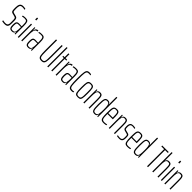

<svg xmlns="http://www.w3.org/2000/svg" viewBox="663 -2971 5206 5206"><g transform="rotate(45 3266.0 -367.5)"><path d="M136 8Q120 8 101 6.5Q82 5 64.5 2Q47 -1 33 -4V-39Q47 -36 63.5 -33Q80 -30 96 -28Q112 -26 123 -26Q159 -26 179 -34.5Q199 -43 209 -59Q218 -73 220.5 -91Q223 -109 223 -132.5Q223 -156 223 -183Q223 -231 221.5 -258Q220 -285 214.5 -299Q209 -313 196.5 -319Q184 -325 162 -331L81 -352Q59 -358 47 -371Q35 -384 30 -404Q25 -424 24 -452Q23 -480 23 -515Q23 -555 28 -588Q33 -621 46.5 -645Q60 -669 84.5 -682.5Q109 -696 148 -696Q168 -696 186 -694.5Q204 -693 219 -690Q234 -687 242 -683V-650Q231 -654 216 -656.5Q201 -659 185.5 -660.5Q170 -662 157 -662Q120 -662 100.5 -650.5Q81 -639 73 -619Q64 -597 61.5 -570.5Q59 -544 59 -513Q59 -459 62.5 -433.5Q66 -408 75.5 -399Q85 -390 104 -385L179 -366Q197 -362 209.5 -356.5Q222 -351 231 -343.5Q240 -336 245 -326Q252 -313 255 -294Q258 -275 258.5 -249Q259 -223 259 -188Q259 -158 258.5 -129.5Q258 -101 253.5 -76Q249 -51 236.5 -32Q224 -13 200 -2.5Q176 8 136 8Z M411 8Q374 8 350 -3Q326 -14 314.5 -45.5Q303 -77 303 -138Q303 -194 312 -225.5Q321 -257 343.5 -270Q366 -283 405 -283Q415 -283 428 -282.5Q441 -282 455 -281Q469 -280 482 -279.5Q495 -279 505 -278V-324Q505 -374 501.5 -406Q498 -438 488.5 -455.5Q479 -473 461 -479.5Q443 -486 414 -486Q400 -486 382.5 -484Q365 -482 348 -479Q331 -476 320 -473V-506Q337 -511 363.5 -514.5Q390 -518 420 -518Q448 -518 468.5 -513Q489 -508 502.5 -496Q516 -484 524.5 -462.5Q533 -441 536.5 -408.5Q540 -376 540 -330V0H513L509 -73H505Q498 -36 482.5 -19Q467 -2 448 3Q429 8 411 8ZM411 -24Q429 -24 445.5 -27.5Q462 -31 475 -43.5Q488 -56 494 -84Q501 -114 503 -143.5Q505 -173 505 -210V-251H409Q381 -251 365.5 -243Q350 -235 344 -211Q338 -187 338 -138Q338 -92 344 -67Q350 -42 366 -33Q382 -24 411 -24Z M632 -669V-743H671V-669ZM634 0V-510H669V0Z M768 0V-510H795L799 -413H803Q810 -457 825 -479.5Q840 -502 861 -510Q882 -518 907 -518V-482Q864 -482 841.5 -456Q819 -430 811 -380Q803 -330 803 -259V0Z M1038 8Q1001 8 977 -3Q953 -14 941.5 -45.5Q930 -77 930 -138Q930 -194 939 -225.5Q948 -257 970.5 -270Q993 -283 1032 -283Q1042 -283 1055 -282.5Q1068 -282 1082 -281Q1096 -280 1109 -279.5Q1122 -279 1132 -278V-324Q1132 -374 1128.5 -406Q1125 -438 1115.5 -455.5Q1106 -473 1088 -479.5Q1070 -486 1041 -486Q1027 -486 1009.5 -484Q992 -482 975 -479Q958 -476 947 -473V-506Q964 -511 990.5 -514.5Q1017 -518 1047 -518Q1075 -518 1095.5 -513Q1116 -508 1129.5 -496Q1143 -484 1151.5 -462.5Q1160 -441 1163.5 -408.5Q1167 -376 1167 -330V0H1140L1136 -73H1132Q1125 -36 1109.5 -19Q1094 -2 1075 3Q1056 8 1038 8ZM1038 -24Q1056 -24 1072.5 -27.5Q1089 -31 1102 -43.5Q1115 -56 1121 -84Q1128 -114 1130 -143.5Q1132 -173 1132 -210V-251H1036Q1008 -251 992.5 -243Q977 -235 971 -211Q965 -187 965 -138Q965 -92 971 -67Q977 -42 993 -33Q1009 -24 1038 -24Z M1542 8Q1507 8 1484 -0.5Q1461 -9 1447 -28.5Q1433 -48 1426 -81.5Q1419 -115 1417 -165.5Q1415 -216 1415 -286V-688H1451V-256Q1451 -187 1453.5 -142Q1456 -97 1464.5 -71.5Q1473 -46 1491.5 -36Q1510 -26 1542 -26Q1574 -26 1592 -36Q1610 -46 1618 -71.5Q1626 -97 1628.5 -142Q1631 -187 1631 -256V-688H1667V-286Q1667 -216 1665 -165.5Q1663 -115 1656 -81.5Q1649 -48 1635.5 -28.5Q1622 -9 1599.5 -0.5Q1577 8 1542 8Z M1765 0V-743H1800V0Z M1920 0V-478H1867V-510H1920V-658H1955V-510H2017V-478H1955V0Z M2084 0V-510H2111L2115 -413H2119Q2126 -457 2141 -479.5Q2156 -502 2177 -510Q2198 -518 2223 -518V-482Q2180 -482 2157.5 -456Q2135 -430 2127 -380Q2119 -330 2119 -259V0Z M2354 8Q2317 8 2293 -3Q2269 -14 2257.5 -45.5Q2246 -77 2246 -138Q2246 -194 2255 -225.5Q2264 -257 2286.5 -270Q2309 -283 2348 -283Q2358 -283 2371 -282.5Q2384 -282 2398 -281Q2412 -280 2425 -279.5Q2438 -279 2448 -278V-324Q2448 -374 2444.5 -406Q2441 -438 2431.5 -455.5Q2422 -473 2404 -479.5Q2386 -486 2357 -486Q2343 -486 2325.5 -484Q2308 -482 2291 -479Q2274 -476 2263 -473V-506Q2280 -511 2306.5 -514.5Q2333 -518 2363 -518Q2391 -518 2411.5 -513Q2432 -508 2445.5 -496Q2459 -484 2467.5 -462.5Q2476 -441 2479.5 -408.5Q2483 -376 2483 -330V0H2456L2452 -73H2448Q2441 -36 2425.5 -19Q2410 -2 2391 3Q2372 8 2354 8ZM2354 -24Q2372 -24 2388.5 -27.5Q2405 -31 2418 -43.5Q2431 -56 2437 -84Q2444 -114 2446 -143.5Q2448 -173 2448 -210V-251H2352Q2324 -251 2308.5 -243Q2293 -235 2287 -211Q2281 -187 2281 -138Q2281 -92 2287 -67Q2293 -42 2309 -33Q2325 -24 2354 -24Z M2699 8Q2665 8 2641.5 0.5Q2618 -7 2603.5 -28Q2589 -49 2581 -88Q2573 -127 2570 -189.5Q2567 -252 2567 -344Q2567 -435 2570 -497Q2573 -559 2581 -598.5Q2589 -638 2603.5 -659Q2618 -680 2641.5 -688Q2665 -696 2699 -696Q2709 -696 2720.5 -694.5Q2732 -693 2743 -690.5Q2754 -688 2760 -684V-652Q2753 -655 2743 -657.5Q2733 -660 2722.5 -661Q2712 -662 2703 -662Q2675 -662 2657 -655.5Q2639 -649 2628 -631Q2617 -613 2611.5 -577.5Q2606 -542 2604.5 -485Q2603 -428 2603 -344Q2603 -260 2604.5 -203Q2606 -146 2611.5 -110.5Q2617 -75 2628 -57Q2639 -39 2657 -32.5Q2675 -26 2703 -26Q2717 -26 2734 -29Q2751 -32 2762 -36V-2Q2754 1 2743 3Q2732 5 2720.5 6.5Q2709 8 2699 8Z M2939 8Q2905 8 2882.5 1.5Q2860 -5 2846.5 -21.5Q2833 -38 2826 -68Q2819 -98 2816.5 -143.5Q2814 -189 2814 -254Q2814 -319 2816.5 -365Q2819 -411 2826 -441Q2833 -471 2846.5 -487.5Q2860 -504 2882.5 -511Q2905 -518 2939 -518Q2972 -518 2994 -511Q3016 -504 3029.5 -487.5Q3043 -471 3050 -441Q3057 -411 3059.5 -365Q3062 -319 3062 -254Q3062 -189 3059.5 -143.5Q3057 -98 3050 -68Q3043 -38 3029.5 -21.5Q3016 -5 2994 1.5Q2972 8 2939 8ZM2939 -24Q2969 -24 2987 -33Q3005 -42 3013.5 -66Q3022 -90 3024.5 -135.5Q3027 -181 3027 -254Q3027 -327 3024.5 -373Q3022 -419 3013.5 -443.5Q3005 -468 2987 -477Q2969 -486 2939 -486Q2908 -486 2890 -477Q2872 -468 2863 -443.5Q2854 -419 2851.5 -373Q2849 -327 2849 -254Q2849 -181 2851.5 -135.5Q2854 -90 2863 -66Q2872 -42 2890 -33Q2908 -24 2939 -24Z M3149 0V-510H3176L3180 -437H3184Q3188 -458 3197.5 -476.5Q3207 -495 3226.5 -506.5Q3246 -518 3280 -518Q3314 -518 3334.5 -507.5Q3355 -497 3365.5 -473.5Q3376 -450 3379.5 -412Q3383 -374 3383 -320V0H3348V-315Q3348 -371 3345 -404.5Q3342 -438 3334 -456Q3326 -474 3310.5 -480Q3295 -486 3270 -486Q3238 -486 3220 -469Q3202 -452 3194.5 -421.5Q3187 -391 3185.5 -350.5Q3184 -310 3184 -264V0Z M3581 8Q3545 8 3522 -3.5Q3499 -15 3486.5 -43.5Q3474 -72 3469 -123.5Q3464 -175 3464 -255Q3464 -335 3469 -386.5Q3474 -438 3486.5 -466.5Q3499 -495 3522 -506.5Q3545 -518 3581 -518Q3606 -518 3623.5 -511Q3641 -504 3652.5 -488.5Q3664 -473 3669 -446H3673V-743H3708V0H3682L3677 -73H3673Q3666 -38 3652 -20.5Q3638 -3 3619.5 2.5Q3601 8 3581 8ZM3587 -24Q3620 -24 3639 -42Q3658 -60 3665 -100Q3671 -136 3672 -175Q3673 -214 3673 -269Q3673 -305 3671.5 -339Q3670 -373 3665 -400Q3657 -447 3637.5 -466.5Q3618 -486 3583 -486Q3556 -486 3539.5 -478Q3523 -470 3514 -446.5Q3505 -423 3502 -377Q3499 -331 3499 -255Q3499 -179 3502.5 -133Q3506 -87 3515 -63.5Q3524 -40 3541.5 -32Q3559 -24 3587 -24Z M3925 8Q3891 8 3868 1Q3845 -6 3830.5 -23.5Q3816 -41 3808.5 -71Q3801 -101 3798 -146Q3795 -191 3795 -254Q3795 -329 3798 -379.5Q3801 -430 3812.5 -460.5Q3824 -491 3850 -504.5Q3876 -518 3922 -518Q3954 -518 3974.5 -510Q3995 -502 4007.5 -484.5Q4020 -467 4026 -436.5Q4032 -406 4033.5 -361.5Q4035 -317 4035 -256V-243H3830Q3830 -177 3833 -134Q3836 -91 3845.5 -67Q3855 -43 3875 -33.5Q3895 -24 3928 -24Q3944 -24 3961.5 -26Q3979 -28 3995.5 -31Q4012 -34 4025 -38V-5Q4015 -2 3998.5 1Q3982 4 3963 6Q3944 8 3925 8ZM4000 -255V-296Q4000 -360 3996.5 -398Q3993 -436 3984 -455Q3975 -474 3959.5 -480Q3944 -486 3921 -486Q3890 -486 3872 -478.5Q3854 -471 3845 -449Q3836 -427 3833 -385.5Q3830 -344 3830 -275H4020Z M4123 0V-510H4150L4154 -437H4158Q4162 -458 4171.5 -476.5Q4181 -495 4200.5 -506.5Q4220 -518 4254 -518Q4288 -518 4308.5 -507.5Q4329 -497 4339.5 -473.5Q4350 -450 4353.5 -412Q4357 -374 4357 -320V0H4322V-315Q4322 -371 4319 -404.5Q4316 -438 4308 -456Q4300 -474 4284.5 -480Q4269 -486 4244 -486Q4212 -486 4194 -469Q4176 -452 4168.5 -421.5Q4161 -391 4159.5 -350.5Q4158 -310 4158 -264V0Z M4528 8Q4510 8 4492 6.5Q4474 5 4459.5 2.5Q4445 0 4436 -3V-36Q4444 -34 4453.5 -31.5Q4463 -29 4474.5 -27.5Q4486 -26 4499 -25Q4512 -24 4525 -24Q4564 -24 4582.5 -38Q4601 -52 4606.5 -77Q4612 -102 4612 -133Q4612 -177 4609 -196.5Q4606 -216 4597 -222Q4588 -228 4569 -233L4492 -253Q4465 -260 4451 -274Q4437 -288 4432.5 -312Q4428 -336 4428 -373Q4428 -417 4436.5 -445.5Q4445 -474 4461 -490Q4477 -506 4499 -512Q4521 -518 4547 -518Q4563 -518 4579.5 -516.5Q4596 -515 4610 -512.5Q4624 -510 4632 -506V-473Q4623 -476 4609 -479Q4595 -482 4579.5 -484Q4564 -486 4548 -486Q4520 -486 4501 -477Q4482 -468 4472.5 -445Q4463 -422 4463 -380Q4463 -341 4466.5 -322.5Q4470 -304 4479.5 -297.5Q4489 -291 4506 -286L4581 -267Q4610 -260 4624 -247.5Q4638 -235 4642.5 -209Q4647 -183 4647 -133Q4647 -97 4640.5 -70Q4634 -43 4620 -26Q4606 -9 4583 -0.5Q4560 8 4528 8Z M4841 8Q4807 8 4784 1Q4761 -6 4746.5 -23.5Q4732 -41 4724.5 -71Q4717 -101 4714 -146Q4711 -191 4711 -254Q4711 -329 4714 -379.5Q4717 -430 4728.5 -460.5Q4740 -491 4766 -504.5Q4792 -518 4838 -518Q4870 -518 4890.5 -510Q4911 -502 4923.5 -484.5Q4936 -467 4942 -436.5Q4948 -406 4949.5 -361.5Q4951 -317 4951 -256V-243H4746Q4746 -177 4749 -134Q4752 -91 4761.5 -67Q4771 -43 4791 -33.5Q4811 -24 4844 -24Q4860 -24 4877.5 -26Q4895 -28 4911.5 -31Q4928 -34 4941 -38V-5Q4931 -2 4914.5 1Q4898 4 4879 6Q4860 8 4841 8ZM4916 -255V-296Q4916 -360 4912.5 -398Q4909 -436 4900 -455Q4891 -474 4875.5 -480Q4860 -486 4837 -486Q4806 -486 4788 -478.5Q4770 -471 4761 -449Q4752 -427 4749 -385.5Q4746 -344 4746 -275H4936Z M5143 8Q5107 8 5084 -3.5Q5061 -15 5048.5 -43.5Q5036 -72 5031 -123.5Q5026 -175 5026 -255Q5026 -335 5031 -386.5Q5036 -438 5048.5 -466.5Q5061 -495 5084 -506.5Q5107 -518 5143 -518Q5168 -518 5185.5 -511Q5203 -504 5214.5 -488.5Q5226 -473 5231 -446H5235V-743H5270V0H5244L5239 -73H5235Q5228 -38 5214 -20.5Q5200 -3 5181.5 2.5Q5163 8 5143 8ZM5149 -24Q5182 -24 5201 -42Q5220 -60 5227 -100Q5233 -136 5234 -175Q5235 -214 5235 -269Q5235 -305 5233.5 -339Q5232 -373 5227 -400Q5219 -447 5199.5 -466.5Q5180 -486 5145 -486Q5118 -486 5101.5 -478Q5085 -470 5076 -446.5Q5067 -423 5064 -377Q5061 -331 5061 -255Q5061 -179 5064.5 -133Q5068 -87 5077 -63.5Q5086 -40 5103.5 -32Q5121 -24 5149 -24Z M5591 0V-654H5485V-688H5734V-654H5627V0Z M5792 0V-743H5827V-453H5831Q5835 -465 5843.5 -480Q5852 -495 5870.5 -506.5Q5889 -518 5923 -518Q5957 -518 5977.5 -507.5Q5998 -497 6008.5 -473.5Q6019 -450 6022.5 -412Q6026 -374 6026 -320V0H5991V-315Q5991 -371 5988 -404.5Q5985 -438 5977 -456Q5969 -474 5953.5 -480Q5938 -486 5913 -486Q5881 -486 5863 -469Q5845 -452 5837.5 -421.5Q5830 -391 5828.5 -350.5Q5827 -310 5827 -264V0Z M6118 -669V-743H6157V-669ZM6120 0V-510H6155V0Z M6254 0V-510H6281L6285 -437H6289Q6293 -458 6302.5 -476.5Q6312 -495 6331.5 -506.5Q6351 -518 6385 -518Q6419 -518 6439.5 -507.5Q6460 -497 6470.5 -473.5Q6481 -450 6484.5 -412Q6488 -374 6488 -320V0H6453V-315Q6453 -371 6450 -404.5Q6447 -438 6439 -456Q6431 -474 6415.5 -480Q6400 -486 6375 -486Q6343 -486 6325 -469Q6307 -452 6299.5 -421.5Q6292 -391 6290.5 -350.5Q6289 -310 6289 -264V0Z"/></g></svg>

Font: Saira UltraCondensed Thin
Style: Regular
Weight: 250
Width: 1
Designer: Hector Gatti with collaboration of the Omnibus-Type team
Foundry: Omnibus-Type
Version: Version 1.101